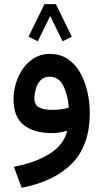

<svg xmlns="http://www.w3.org/2000/svg" viewBox="-20 -637 495 921"><path d="M324.7 -460.9 280.3 -439 220.7 -560.1 161.1 -439 116.7 -460.9 193.4 -617.2H248ZM410.6 -94.2Q410.6 60.1 325.7 146.7Q240.7 233.4 84 263.7L46.4 163.1Q153.3 142.6 220.5 98.9Q287.6 55.2 302.2 -9.8Q286.1 -4.9 266.8 -1.7Q247.6 1.5 231.9 1.5Q142.1 1.5 93.5 -37.6Q44.9 -76.7 44.9 -160.6Q44.9 -198.2 56.2 -236.6Q67.4 -274.9 89.6 -306.9Q111.8 -338.9 144.3 -358.6Q176.8 -378.4 218.8 -378.4Q268.1 -378.4 304.2 -354.5Q340.3 -330.6 363.8 -289.8Q387.2 -249 398.9 -198.5Q410.6 -147.9 410.6 -94.2ZM232.4 -109.9Q253.4 -109.9 273.4 -112.8Q293.5 -115.7 310.1 -120.6Q305.2 -183.1 283.4 -226.1Q261.7 -269 217.8 -269Q189.5 -269 173.6 -251Q157.7 -232.9 151.4 -208.5Q145 -184.1 145 -165Q145 -133.3 168 -121.6Q190.9 -109.9 232.4 -109.9Z"/></svg>

Font: Vazirmatn RD UI Medium
Style: Regular
Weight: 500
Designer: Saber Rastikerdar
Foundry: Saber Rastikerdar
Version: Version 33.003